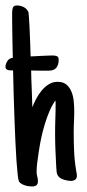

<svg xmlns="http://www.w3.org/2000/svg" viewBox="-26 -672 320 705"><path d="M189.5 -452.6Q189.5 -434.1 180.9 -423.3Q172.4 -412.6 153.3 -412.6Q136.7 -412.6 120.6 -412.6Q104.5 -412.6 88.4 -413.1Q88.9 -396.5 89.1 -380.6Q89.4 -364.7 90.3 -350.6L92.8 -278.3Q98.6 -293.5 107.4 -310.1Q116.2 -326.7 127.7 -340.3Q139.2 -354 153.6 -362.8Q168 -371.6 185.5 -371.6Q207 -371.6 219.2 -360.4Q231.4 -349.1 237.5 -332.5Q243.7 -315.9 245.1 -296.9Q246.6 -277.8 246.6 -262.2Q246.6 -252.4 246.3 -243.2Q246.1 -233.9 245.6 -224.6Q245.1 -214.8 244.9 -205.3Q244.6 -195.8 244.6 -186Q244.6 -152.3 246.1 -116.9Q247.6 -81.5 253.4 -47.4L254.4 -40.5Q255.4 -37.6 255.9 -33.7Q256.3 -29.8 256.3 -26.4Q256.3 -16.6 250 -12.2Q243.7 -7.8 234.4 -7.8Q228.5 -7.8 222.2 -9Q215.8 -10.3 210 -11.7Q199.7 -14.6 194.1 -19Q188.5 -23.4 185.5 -29.1Q182.6 -34.7 181.9 -41.5Q181.2 -48.3 180.7 -56.6Q180.7 -59.1 180.4 -61Q180.2 -63 180.2 -64.9Q178.7 -92.8 177.5 -122.1Q176.3 -151.4 176.3 -179.2Q176.3 -193.4 176.5 -207.5Q176.8 -221.7 177.2 -235.8Q177.7 -250 178 -263.9Q178.2 -277.8 178.2 -292Q178.2 -294.9 178 -297.6Q177.7 -300.3 177.2 -303.2Q164.6 -284.7 155 -262Q145.5 -239.3 138.2 -215.1Q130.9 -190.9 125.7 -166.7Q120.6 -142.6 117.2 -120.6L115.7 -110.4Q113.3 -93.3 110.8 -75.4Q108.4 -57.6 108.4 -40Q108.4 -32.7 110.8 -23.9Q111.8 -20 112.5 -16.4Q113.3 -12.7 113.3 -7.3Q113.3 4.4 107.4 8.5Q101.6 12.7 91.8 12.7Q85.9 12.7 78.9 11.7Q71.8 10.7 65.2 8.5Q58.6 6.3 52.7 2.9Q46.9 -0.5 43.5 -5.9Q41 -11.2 38.8 -31.7Q36.6 -52.2 34.4 -83Q32.2 -113.8 30.5 -153.3Q28.8 -192.9 27.1 -236.3Q25.4 -279.8 24.2 -325.2Q22.9 -370.6 22 -413.6Q17.6 -413.6 12.7 -413.6Q7.8 -413.6 3.7 -414.8Q-0.5 -416 -3.2 -418.7Q-5.9 -421.4 -5.9 -426.3Q-5.9 -435.1 -0.7 -444.8Q4.4 -454.6 12.7 -457.5Q15.1 -459 21 -459.5Q20 -489.3 19.8 -515.9Q19.5 -542.5 19 -564.2Q18.6 -585.9 18.6 -601.8Q18.6 -617.7 18.6 -626Q18.6 -635.7 21.2 -643.8Q23.9 -651.9 36.6 -651.9Q49.8 -651.9 61.5 -645.8Q73.2 -639.6 78.6 -627Q79.1 -625 80.1 -610.8Q81.1 -596.7 82.3 -574.2Q83.5 -551.8 84.5 -523.4Q85.4 -495.1 86.4 -464.8Q99.6 -465.3 112.5 -466.1Q125.5 -466.8 136.7 -467.3Q147.9 -467.8 156 -468Q164.1 -468.3 168 -468.3Q176.8 -468.3 183.1 -465.6Q189.5 -462.9 189.5 -452.6Z"/></svg>

Font: Just Another Hand
Style: Regular
Weight: 400
Designer: Astigmatic (AOETI)
Foundry: Astigmatic (AOETI)
Version: Version 1.000